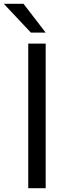

<svg xmlns="http://www.w3.org/2000/svg" viewBox="-70 -993 341 1013"><path d="M171 0H79V-763H171ZM54 -973 171 -821H93L-50 -973Z"/></svg>

Font: Open Sauce One
Style: Regular
Weight: 400
Designer: Alfredo Marco Pradil
Foundry: Creative Sauce Fz LLC
Version: Version 1.477